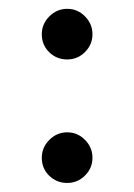

<svg xmlns="http://www.w3.org/2000/svg" viewBox="-20 -415 304 435"><path d="M74.7 -337.4Q74.7 -360.8 91.8 -377.9Q108.9 -395 132.3 -395Q155.8 -395 172.6 -377.9Q189.5 -360.8 189.5 -337.4Q189.5 -314 172.6 -297.1Q155.8 -280.3 132.3 -280.3Q108.4 -280.3 91.6 -296.6Q74.7 -313 74.7 -337.4ZM74.7 -57.6Q74.7 -81.1 91.8 -98.1Q108.9 -115.2 132.3 -115.2Q155.8 -115.2 172.6 -98.1Q189.5 -81.1 189.5 -57.6Q189.5 -34.2 172.6 -17.3Q155.8 -0.5 132.3 -0.5Q108.4 -0.5 91.6 -16.8Q74.7 -33.2 74.7 -57.6Z"/></svg>

Font: Vazirmatn RD Light
Style: Regular
Weight: 300
Designer: Saber Rastikerdar
Foundry: Saber Rastikerdar
Version: Version 32.102